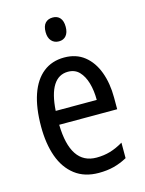

<svg xmlns="http://www.w3.org/2000/svg" viewBox="-114 -807 671 886"><g transform="rotate(-15 222.0 -364.0)"><path d="M229 -546Q286 -546 325 -515Q364 -484 384 -430Q404 -376 404 -308V-252H127Q129 -157 161 -109Q193 -61 255 -61Q290 -61 320.5 -70Q351 -79 383 -98V-24Q352 -7 319.5 1.5Q287 10 247 10Q179 10 133.5 -25Q88 -60 66 -121.5Q44 -183 44 -265Q44 -355 65.5 -417.5Q87 -480 128.5 -513Q170 -546 229 -546ZM229 -478Q184 -478 158.5 -438Q133 -398 128 -318H324Q324 -363 313.5 -399Q303 -435 282.5 -456.5Q262 -478 229 -478ZM226 -738Q248 -738 260.5 -723.5Q273 -709 273 -681Q273 -654 260.5 -639Q248 -624 226 -624Q204 -624 190.5 -639Q177 -654 177 -681Q177 -710 190 -724Q203 -738 226 -738Z"/></g></svg>

Font: Noto Sans Display Condensed
Style: Regular
Weight: 400
Width: 3
Designer: Monotype Design Team
Foundry: Monotype Imaging Inc.
Version: Version 2.003